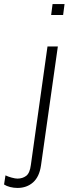

<svg xmlns="http://www.w3.org/2000/svg" viewBox="-96 -740 376 946"><path d="M215 -666H156L163 -720H222ZM106 75Q98 131 67 158.5Q36 186 -10 186Q-28 186 -46 181.5Q-64 177 -76 169L-69 124Q-57 130 -39 135Q-21 140 -10 140Q15 140 33 126.5Q51 113 56 73L138 -511H189Z"/></svg>

Font: Chivo Thin Italic
Style: Regular
Weight: 100
Italic angle: -8.05°
Designer: Hector Gatti
Foundry: Omnibus-Type
Version: Version 1.007